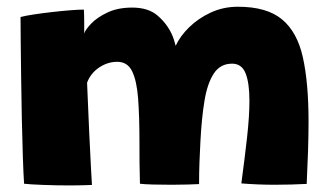

<svg xmlns="http://www.w3.org/2000/svg" viewBox="-20 -542 969 570"><path d="M51.5 3.5Q49.5 -26 47.8 -77.2Q46 -128.5 44.8 -189.2Q43.5 -250 42.8 -309.8Q42 -369.5 41.5 -418Q41 -466.5 41 -491.5Q56 -495.5 81 -499.2Q106 -503 134.5 -506.2Q163 -509.5 188.2 -511.5Q213.5 -513.5 229 -513.5Q230 -496.5 230 -474.8Q230 -453 230 -442.5Q233.5 -454 251 -472.2Q268.5 -490.5 299.2 -505Q330 -519.5 372.5 -519.5Q420 -519.5 447.5 -496Q475 -472.5 489.5 -441.5Q493.5 -433 496.5 -423.8Q499.5 -414.5 501.5 -406Q514.5 -434.5 541.5 -461Q568.5 -487.5 605.8 -504.8Q643 -522 686.5 -522Q772 -522 817.2 -484.5Q862.5 -447 879.2 -371.5Q896 -296 896 -181.5Q896 -140.5 894.5 -94.2Q893 -48 890.5 4Q868 5 843.8 5.8Q819.5 6.5 796 6.5Q771 6.5 746.2 5.5Q721.5 4.5 696.5 2.5Q706.5 -72 713.5 -134.5Q720.5 -197 720.5 -243Q720.5 -296 709 -324.5Q697.5 -353 669 -353Q634 -353 614.8 -323.8Q595.5 -294.5 587 -242.5Q578.5 -190.5 575 -122Q573.5 -93 572.2 -61.2Q571 -29.5 571 4.5Q559.5 5 537.2 5.8Q515 6.5 490 6.5Q460.5 6.5 433.8 5.8Q407 5 395.5 3.5Q394.5 -30.5 394.2 -59.8Q394 -89 394 -121Q394 -196.5 390 -249.5Q386 -302.5 372.2 -330.5Q358.5 -358.5 328 -358.5Q299.5 -358.5 274.2 -341.5Q249 -324.5 238.5 -296.5Q241.5 -217 244.8 -150Q248 -83 250.2 -41Q252.5 1 253 7Q247 7.5 225.8 8Q204.5 8.5 188.5 8.5Q148.5 8.5 108.8 7Q69 5.5 51.5 3.5Z"/></svg>

Font: Grandstander Black
Style: Regular
Weight: 900
Designer: Tyler Finck
Foundry: Etcetera Type Co
Version: Version 1.200; ttfautohint (v1.8.3)